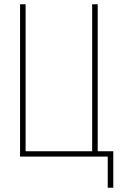

<svg xmlns="http://www.w3.org/2000/svg" viewBox="-20 -734 570 900"><path d="M74 0V-714H100V-25H412V-714H438V-25H511V146H485V0Z"/></svg>

Font: Noto Sans Mono Condensed Thin
Style: Regular
Weight: 100
Width: 3
Designer: Monotype Design Team
Foundry: Monotype Imaging Inc.
Version: Version 2.014; ttfautohint (v1.8.4.7-5d5b)